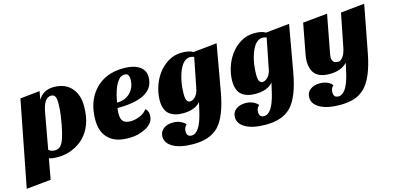

<svg xmlns="http://www.w3.org/2000/svg" viewBox="-110 -931 3140 1533"><g transform="rotate(-15 1460.0 -164.5)"><path d="M192 10 161 180 -42 200 96 -510 259 -527 246 -458Q288 -529 375 -529Q473 -529 525 -466Q571 -409 571 -322Q571 -235 548 -173Q525 -111 483 -68.5Q441 -26 383.5 -3Q326 20 269 20Q212 20 192 10ZM204 -56Q225 -38 251 -38Q277 -38 292 -48Q307 -58 318 -78Q348 -132 372 -296Q379 -344 379 -391Q379 -438 368.5 -453Q358 -468 338 -468Q277 -468 257 -349Z M1036 -169Q1061 -152 1061 -114.5Q1061 -77 1042 -53Q1023 -29 992 -13Q928 20 859 20Q790 20 749.5 5Q709 -10 682 -38Q629 -91 629 -188Q629 -339 711 -431Q799 -530 952 -530Q1047 -530 1094 -490Q1129 -460 1129 -411Q1129 -235 825 -235Q821 -209 821 -187Q821 -141 841.5 -123.5Q862 -106 900 -106Q938 -106 978.5 -123.5Q1019 -141 1036 -169ZM832 -278Q903 -278 944 -322Q985 -364 985 -431Q985 -454 976.5 -466.5Q968 -479 951 -479Q934 -479 919.5 -472.5Q905 -466 890 -444Q853 -394 832 -278Z M1527 -510 1723 -530 1655 -146Q1620 50 1546 127Q1475 200 1337 200Q1232 200 1172 167Q1112 134 1112 79Q1112 38 1143 14.5Q1174 -9 1222 -9Q1264 -9 1296 10Q1315 20 1324 34Q1301 54 1301 87Q1301 130 1341 130Q1408 130 1446 -28Q1457 -71 1466 -114Q1421 -59 1319 -59Q1248 -59 1207 -93Q1166 -127 1166 -207Q1166 -257 1183 -313.5Q1200 -370 1234 -418Q1268 -466 1319.5 -498Q1371 -530 1434 -530Q1497 -530 1527 -510ZM1364 -204Q1364 -136 1399 -136Q1423 -136 1446 -162Q1464 -183 1471 -214L1522 -471Q1517 -472 1512 -474Q1502 -478 1489 -478Q1428 -478 1392 -378Q1364 -300 1364 -204Z M2126 -510 2322 -530 2254 -146Q2219 50 2145 127Q2074 200 1936 200Q1831 200 1771 167Q1711 134 1711 79Q1711 38 1742 14.5Q1773 -9 1821 -9Q1863 -9 1895 10Q1914 20 1923 34Q1900 54 1900 87Q1900 130 1940 130Q2007 130 2045 -28Q2056 -71 2065 -114Q2020 -59 1918 -59Q1847 -59 1806 -93Q1765 -127 1765 -207Q1765 -257 1782 -313.5Q1799 -370 1833 -418Q1867 -466 1918.5 -498Q1970 -530 2033 -530Q2096 -530 2126 -510ZM1963 -204Q1963 -136 1998 -136Q2022 -136 2045 -162Q2063 -183 2070 -214L2121 -471Q2116 -472 2111 -474Q2101 -478 2088 -478Q2027 -478 1991 -378Q1963 -300 1963 -204Z M2679 -113Q2627 -59 2532 -59Q2413 -59 2388 -146Q2380 -172 2380 -201Q2380 -230 2386 -260L2433 -510L2636 -530L2581 -239Q2579 -226 2576 -212Q2573 -198 2573 -183.5Q2573 -169 2578 -159.5Q2583 -150 2590 -144Q2602 -136 2623.5 -136Q2645 -136 2663.5 -162Q2682 -188 2691 -233L2746 -510L2943 -530L2868 -137Q2831 55 2755 131Q2716 170 2665.5 185.5Q2615 201 2550 201Q2445 201 2385 168Q2325 135 2325 80Q2325 39 2356 15.5Q2387 -8 2435 -8Q2477 -8 2509 10Q2528 21 2537 35Q2514 55 2514 88Q2514 132 2554 132Q2620 132 2658 -20Q2669 -65 2679 -113Z"/></g></svg>

Font: Sansita One
Style: Regular
Weight: 400
Designer: Pablo Cosgaya
Foundry: Omnibus-Type
Version: Version 1.001